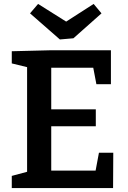

<svg xmlns="http://www.w3.org/2000/svg" viewBox="-20 -958 653 978"><path d="M484 -180H557L556 0H40V-62L118 -83V-616L40 -635V-697L239 -702H545V-529H471L455 -613H241V-401H468V-315H241V-89H467ZM457 -938 497 -890 354 -763 285 -757 133 -890 174 -938 317 -848Z"/></svg>

Font: Bitter SemiBold
Style: Regular
Weight: 600
Designer: Sol Matas, and Bitter project Authors
Foundry: Sol Matas
Version: Version 2.001